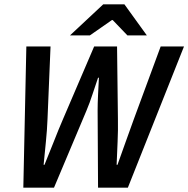

<svg xmlns="http://www.w3.org/2000/svg" viewBox="-20 -869 872 889"><path d="M88 0 102 -654H214L200 -318Q198 -266 192.5 -212.5Q187 -159 182 -106H186Q208 -159 229 -213Q250 -267 272 -318L416 -654H522L526 -318Q527 -266 524.5 -212.5Q522 -159 520 -106H524Q543 -159 562 -212.5Q581 -266 600 -318L724 -654H832L572 0H434L432 -356Q432 -390 434 -430.5Q436 -471 438 -509H434Q421 -472 408.5 -433Q396 -394 380 -356L230 0ZM304 -705 458 -849H556L660 -705H570L502 -776H498L396 -705Z"/></svg>

Font: Source Sans 3 ExtraLight SemiBold
Style: Italic
Weight: 600
Italic angle: -11°
Version: Version 3.052;hotconv 1.1.0;makeotfexe 2.6.0